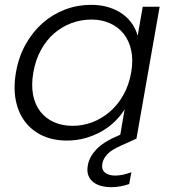

<svg xmlns="http://www.w3.org/2000/svg" viewBox="-20 -574 715 795"><path d="M46 -274Q57 -338 86 -390Q115 -442 156.5 -478.5Q198 -515 249.5 -534.5Q301 -554 357 -554Q398 -554 431 -543.5Q464 -533 488 -515.5Q512 -498 527.5 -475Q543 -452 550 -426L571 -546H641L545 0L481 29Q442 46 425 64Q408 82 404 102Q399 127 414 140Q429 153 457 153Q487 153 524 139L515 188Q478 201 440 201Q419 201 399.5 196Q380 191 366 180Q352 169 345.5 151.5Q339 134 344 109Q350 75 379.5 44Q409 13 473 -14L478 -16L496 -121Q480 -95 456 -71.5Q432 -48 401.5 -30.5Q371 -13 334.5 -2.5Q298 8 257 8Q201 8 157 -12Q113 -32 84.5 -69Q56 -106 45.5 -158Q35 -210 46 -274ZM523 -273Q532 -324 523.5 -364.5Q515 -405 492.5 -433.5Q470 -462 435.5 -477.5Q401 -493 359 -493Q316 -493 276.5 -478.5Q237 -464 204.5 -436Q172 -408 149.5 -367Q127 -326 118 -274Q109 -222 117 -181Q125 -140 147.5 -111.5Q170 -83 204 -68Q238 -53 281 -53Q323 -53 362.5 -68Q402 -83 435 -111.5Q468 -140 491 -181Q514 -222 523 -273Z"/></svg>

Font: SVN-Poppins Light
Style: Italic
Weight: 300
Italic angle: -10°
Designer: Ninad Kale (Devanagari), Jonny Pinhorn (Latin)
Foundry: Indian Type Foundry
Version: Version 3.002 2017; ttfautohint (v1.8.3)